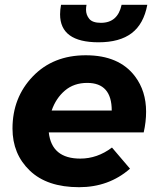

<svg xmlns="http://www.w3.org/2000/svg" viewBox="-20 -773 674 799"><path d="M309 6Q176 6 104 -63Q32 -132 32 -238Q32 -367 116.5 -455Q201 -543 337 -543Q476 -543 542 -455Q588 -394 588 -308Q588 -266 578 -222H183Q195 -113 314 -113Q385 -113 446 -159L521 -71Q433 6 309 6ZM445 -313Q445 -428 343 -428Q287.5 -428 250 -396Q212.5 -364 195 -313ZM390 -597Q230 -597 230 -713.5Q230 -732 234 -753H340Q338 -742 338 -732.5Q338 -711 351.5 -694.5Q365 -678 400 -678Q470 -678 486 -753H593Q578 -673 528 -635Q478 -597 390 -597Z"/></svg>

Font: Argentum Sans SemiBold
Style: Italic
Weight: 600
Italic angle: -11°
Designer: Julieta Ulanovsky (font), Cristiano Sobral (main changes and remaster)
Foundry: Julieta Ulanovsky (font), Cristiano Sobral (main changes and remaster)
Version: Version 2.007;June 15, 2022;FontCreator 14.0.0.2814 64-bit; 